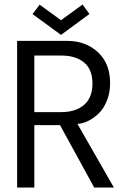

<svg xmlns="http://www.w3.org/2000/svg" viewBox="-20 -844 590 864"><path d="M126.5 -780.5 158.5 -823 254.5 -753 351.5 -823.5 382.5 -781 254.5 -687ZM57 -660H283Q365.5 -660 420.5 -609.2Q475.5 -558.5 475.5 -470Q475.5 -426.5 461 -390.8Q446.5 -355 423.8 -333.2Q401 -311.5 376.2 -299.5Q351.5 -287.5 328.5 -286.5L492.5 0H404L250 -281H134.5V0H57ZM134.5 -339.5H256Q320 -339.5 358 -371.8Q396 -404 396 -468Q396 -532 358.2 -563Q320.5 -594 256.5 -594H134.5Z"/></svg>

Font: League Spartan
Style: Regular
Weight: 350
Foundry: The League of Moveable Type
Version: Version 2.002